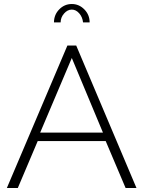

<svg xmlns="http://www.w3.org/2000/svg" viewBox="-20 -937 715 957"><path d="M282.2 -825.2H249Q249 -863.3 275.1 -890.1Q301.3 -917 337.9 -917Q374 -917 400.4 -890.1Q426.8 -863.3 426.8 -825.2H394Q391.1 -852.1 374.8 -870.6Q358.4 -889.2 337.9 -889.2Q316.4 -889.2 299.3 -869.6Q282.2 -850.1 282.2 -825.2ZM315.9 -710H359.9L660.2 0H606L506.8 -233.9H168L68.8 0H14.2ZM493.2 -275.9 337.9 -647.9 180.2 -275.9Z"/></svg>

Font: Rawline Light
Style: Regular
Weight: 300
Designer: Matt McInerney, Pablo Impallari, Rodrigo Fuenzalida
Foundry: Matt McInerney, Pablo Impallari, Rodrigo Fuenzalida
Version: Version 4.020;PS 004.020;hotconv 1.0.88;makeotf.lib2.5.64775